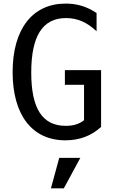

<svg xmlns="http://www.w3.org/2000/svg" viewBox="-20 -762 642 1062"><path d="M341.8 14.2C419.9 14.2 486.3 -11.2 539.1 -60.1V-374H338.9V-293H444.8V-97.2C418 -75.7 385.7 -65.9 344.2 -65.9C214.4 -65.9 152.8 -161.1 152.8 -360.8C152.8 -563 215.8 -662.1 345.2 -662.1C407.2 -662.1 461.4 -639.2 514.2 -588.9V-689.9C461.9 -725.1 407.2 -742.2 343.3 -742.2C160.2 -742.2 49.8 -602.1 49.8 -362.8C49.8 -125 158.7 14.2 341.8 14.2ZM261.7 279.8H333L424.3 111.3H307.6Z"/></svg>

Font: Hack
Style: Regular
Weight: 400
Monospace: yes
Designer: Christopher Simpkins
Foundry: Christopher Simpkins
Version: Version 2.010